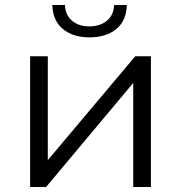

<svg xmlns="http://www.w3.org/2000/svg" viewBox="-20 -751 728 771"><path d="M101 0V-525H172V-108L523 -525H586V0H515V-418L165 0ZM339 -601Q273 -601 232.5 -634.5Q192 -668 190 -731H241Q242 -691 269 -668Q296 -645 339 -645Q382 -645 409.5 -668Q437 -691 438 -731H489Q488 -668 447 -634.5Q406 -601 339 -601Z"/></svg>

Font: MOST Montserrat
Style: Regular
Weight: 400
Designer: Julieta Ulanovsky
Foundry: Julieta Ulanovsky
Version: Version 8.000;March 11, 2024;FontCreator 15.0.0.2926 64-bit